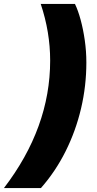

<svg xmlns="http://www.w3.org/2000/svg" viewBox="-102 -762 491 976"><path d="M-82 194Q153 -113 153 -454Q153 -599 105 -742H279Q295 -709 308 -661Q321 -613 329 -557Q337 -501 337 -444Q337 -325 310 -210.5Q283 -96 231.5 7Q180 110 106 194Z"/></svg>

Font: Montserrat ExtraBold
Style: Italic
Weight: 800
Italic angle: -11.3°
Designer: Julieta Ulanovsky
Foundry: Julieta Ulanovsky
Version: Version 9.000; ttfautohint (v1.8.4.7-5d5b)